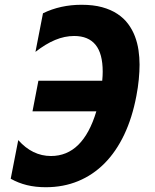

<svg xmlns="http://www.w3.org/2000/svg" viewBox="-20 -762 642 796"><path d="M169.9 14.2Q127 14.2 91.3 5.4Q55.7 -3.4 24.4 -21L55.7 -181.2Q114.3 -115.2 191.4 -115.2Q323.7 -115.2 379.4 -300.3H114.7L139.2 -427.2H403.8Q404.8 -437.5 405.3 -447Q405.8 -456.5 405.8 -464.8Q405.8 -540 376 -576.4Q346.2 -612.8 287.6 -612.8Q248 -612.8 208.7 -596.4Q169.4 -580.1 127 -546.9L158.2 -707Q230.5 -742.2 317.9 -742.2Q366.7 -742.2 403.3 -732.2Q439.9 -722.2 466.8 -704.3Q493.7 -686.5 511.2 -662.8Q528.8 -639.2 539.3 -611.6Q549.8 -584 554.2 -554Q558.6 -523.9 558.6 -494.1Q558.6 -466.3 555.4 -432.9Q552.2 -399.4 545.4 -364.3Q528.3 -273.9 494.9 -203.6Q461.4 -133.3 413.6 -85Q365.7 -36.6 304.2 -11.2Q242.7 14.2 169.9 14.2Z"/></svg>

Font: Hack
Style: Bold Italic
Weight: 700
Italic angle: -11°
Monospace: yes
Designer: Christopher Simpkins
Foundry: Christopher Simpkins
Version: Version 2.017; ttfautohint (v1.4.1) -l 4 -r 80 -G 350 -x 0 -